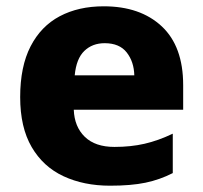

<svg xmlns="http://www.w3.org/2000/svg" viewBox="-20 -579 643 609"><path d="M309 -559Q425 -559 493 -495.5Q561 -432 561 -309V-231H214Q216 -177 249 -145Q282 -113 343 -113Q395 -113 438.5 -123Q482 -133 528 -155V-30Q487 -9 441.5 0.5Q396 10 329 10Q246 10 181.5 -20Q117 -50 80.5 -112.5Q44 -175 44 -271Q44 -368 77 -432Q110 -496 169.5 -527.5Q229 -559 309 -559ZM312 -442Q273 -442 247.5 -417.5Q222 -393 217 -340H406Q405 -383 382 -412.5Q359 -442 312 -442Z"/></svg>

Font: Noto Sans Myanmar ExtraBold
Style: Regular
Weight: 800
Designer: Monotype Design Team
Foundry: Monotype Imaging Inc.
Version: Version 2.107; ttfautohint (v1.8.4.7-5d5b)